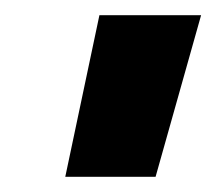

<svg xmlns="http://www.w3.org/2000/svg" viewBox="-20 -664 285 253"><path d="M66 -431 111 -644H245L185 -431Z"/></svg>

Font: Kanit SemiBold
Style: Italic
Weight: 600
Italic angle: -12°
Designer: Katatrad Team
Foundry: CadsonDemak
Version: Version 2.000; ttfautohint (v1.8.3)